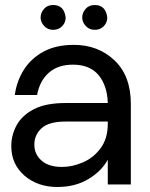

<svg xmlns="http://www.w3.org/2000/svg" viewBox="-20 -736 599 766"><path d="M192 -617Q170 -617 156 -632.5Q142 -648 142 -666Q142 -685 155.5 -700.5Q169 -716 192 -716Q236 -716 242 -666Q242 -646 228 -631.5Q214 -617 192 -617ZM358 -617Q336 -617 322 -632.5Q308 -648 308 -666Q308 -685 321.5 -700.5Q335 -716 358 -716Q402 -716 408 -666Q408 -646 394 -631.5Q380 -617 358 -617ZM209 10Q130 10 77.5 -35.5Q25 -81 25 -153Q25 -198 47 -237.5Q69 -277 116.5 -301Q164 -325 241 -325H410Q408 -394 373.5 -436Q339 -478 271 -478Q211 -478 174.5 -445.5Q138 -413 128 -357H39Q47 -414 76 -459Q105 -504 154.5 -530.5Q204 -557 275 -557Q371 -557 436.5 -495.5Q502 -434 502 -321V0H410V-99Q385 -53 332.5 -21.5Q280 10 209 10ZM227 -70Q269 -70 311.5 -88.5Q354 -107 382 -145.5Q410 -184 410 -242V-251H241Q175 -251 146 -224.5Q117 -198 117 -159Q117 -121 145.5 -95.5Q174 -70 227 -70Z"/></svg>

Font: Ulagadi Sans
Style: Regular
Weight: 400
Designer: Ninad Kale (Devanagari), Jonny Pinhorn (Latin)
Foundry: Indian Type Foundry
Version: Version 3.01;March 29, 2020;FontCreator 12.0.0.2522 64-bit; 